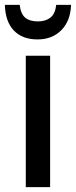

<svg xmlns="http://www.w3.org/2000/svg" viewBox="-41 -769 312 789"><path d="M165 0H65V-540H165ZM251 -749Q249 -684 211.5 -645.5Q174 -607 113 -607Q51 -607 16 -643.5Q-19 -680 -21 -749H40Q44 -712 62.5 -696.5Q81 -681 115 -681Q146 -681 166 -696.5Q186 -712 190 -749Z"/></svg>

Font: Avrile Sans Condensed Medium
Style: Regular
Weight: 500
Width: 3
Designer: Monotype Design Team
Foundry: Monotype Imaging Inc.
Version: Version 2.001;September 10, 2019;FontCreator 11.5.0.2425 64-